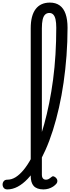

<svg xmlns="http://www.w3.org/2000/svg" viewBox="-114 -1444 541 1481"><path d="M-57 17Q-76 17 -85 5.5Q-94 -6 -94 -20.5Q-94 -35 -85 -46.5Q-76 -58 -57 -58Q-24 -58 7 -77.5Q38 -97 68.5 -134Q99 -171 127 -223Q155 -275 180 -341Q205 -407 226.5 -484.5Q248 -562 265.5 -649Q283 -736 295.5 -830.5Q308 -925 314 -1025.5Q320 -1126 320 -1230Q320 -1248 333 -1257Q346 -1266 363.5 -1266Q381 -1266 394 -1257Q407 -1248 407 -1230Q407 -1120 399 -1014Q391 -908 376.5 -807.5Q362 -707 341 -614Q320 -521 294 -439Q268 -357 236.5 -286.5Q205 -216 171 -160Q137 -104 99.5 -64.5Q62 -25 22.5 -4Q-17 17 -57 17ZM221 17Q195 17 176 10Q157 3 145.5 -10Q134 -23 128.5 -42.5Q123 -62 123 -86V-1226Q123 -1324 161 -1374Q199 -1424 271 -1424Q316 -1424 346.5 -1402Q377 -1380 392 -1336.5Q407 -1293 407 -1230Q407 -1211 394 -1202Q381 -1193 363.5 -1193Q346 -1193 333 -1202Q320 -1211 320 -1230Q320 -1269 314.5 -1294Q309 -1319 297 -1331.5Q285 -1344 267 -1344Q247 -1344 234 -1331.5Q221 -1319 215 -1293Q209 -1267 209 -1226V-96Q209 -83 213 -74.5Q217 -66 224 -62Q231 -58 240 -58Q249 -58 256.5 -61Q264 -64 271 -69.5Q278 -75 285 -80Q293 -87 303 -82.5Q313 -78 320 -70Q328 -60 328.5 -50Q329 -40 324 -31Q313 -16 296 -5Q279 6 260 11.5Q241 17 221 17Z"/></svg>

Font: Playwrite BE WAL
Style: Regular
Weight: 400
Designer: Veronika Burian, José Scaglione
Foundry: TypeTogether
Version: Version 1.002